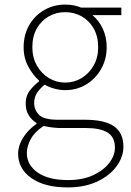

<svg xmlns="http://www.w3.org/2000/svg" viewBox="-20 -560 570 837"><path d="M275 257Q175 257 117 216.5Q59 176 59 110Q59 75 80.5 40.5Q102 6 139 -20V-24Q119 -36 105.5 -57Q92 -78 92 -108Q92 -144 112.5 -168.5Q133 -193 150 -205V-209Q125 -231 104 -268.5Q83 -306 83 -354Q83 -408 107 -450Q131 -492 172.5 -516Q214 -540 264 -540Q287 -540 304.5 -536Q322 -532 333 -527H509V-494H383Q411 -471 428 -435Q445 -399 445 -354Q445 -302 421 -259.5Q397 -217 356 -192Q315 -167 264 -167Q242 -167 217.5 -173.5Q193 -180 175 -191Q157 -177 143 -157.5Q129 -138 129 -111Q129 -81 150 -59.5Q171 -38 232 -38H349Q436 -38 477 -9.5Q518 19 518 80Q518 124 488 165Q458 206 403.5 231.5Q349 257 275 257ZM264 -200Q303 -200 335.5 -219.5Q368 -239 388 -274Q408 -309 408 -354Q408 -401 388.5 -435.5Q369 -470 336.5 -488.5Q304 -507 264 -507Q225 -507 192.5 -488.5Q160 -470 140.5 -436Q121 -402 121 -354Q121 -309 141 -274Q161 -239 193.5 -219.5Q226 -200 264 -200ZM277 225Q340 225 385.5 204Q431 183 456 150.5Q481 118 481 84Q481 37 448.5 17.5Q416 -2 354 -2H234Q229 -2 210.5 -4Q192 -6 170 -11Q131 15 114 46.5Q97 78 97 107Q97 159 144 192Q191 225 277 225Z"/></svg>

Font: Source Han Sans SC ExtraLight
Style: Regular
Weight: 250
Designer: Ryoko NISHIZUKA 西塚涼子 (kana, bopomofo & ideographs); Paul D. Hunt (Latin, Greek & Cyrillic); Sandoll Communications 산돌커뮤니
Foundry: Adobe
Version: Version 2.004;hotconv 1.0.118;makeotfexe 2.5.65603